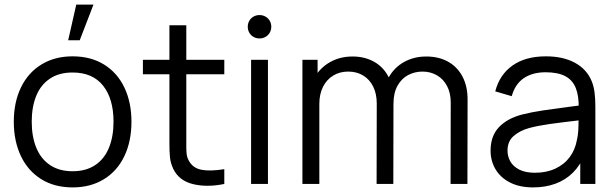

<svg xmlns="http://www.w3.org/2000/svg" viewBox="-20 -800 2669 835"><path d="M311.7 -780 276.5 -625H326.8L386.5 -780ZM295.7 15Q216.5 15 158.8 -21.1Q101.2 -57.2 70.6 -121.9Q40 -186.7 40 -270.7Q40 -355.2 71.1 -419.6Q102.2 -484 160.1 -519.5Q218 -555 295.7 -555Q375.2 -555 432.9 -519.1Q490.7 -483.2 521.2 -418.8Q551.7 -354.5 551.7 -270.7Q551.7 -185.7 520.9 -121.1Q490.2 -56.5 432.2 -20.8Q374.3 15 295.7 15ZM295.7 -55.3Q354.2 -55.3 394.1 -82.1Q434 -108.8 453.8 -157.4Q473.7 -206 473.7 -270.7Q473.7 -370.5 428.2 -427.6Q382.7 -484.7 295.7 -484.7Q236.5 -484.7 196.8 -457.8Q157 -431 137.5 -383Q118 -335 118 -270.7Q118 -205 138.2 -156.5Q158.5 -108 198.2 -81.7Q238 -55.3 295.7 -55.3Z M955.5 0Q880.5 15.5 819.8 0.8Q759.2 -13.8 734.2 -64.3Q722.3 -88.8 719.4 -113.8Q716.5 -138.8 716.8 -181.5V-195.7V-690H790.2V-198.3V-182.3Q789.7 -149.8 791.4 -132.6Q793.2 -115.3 801.2 -101.3Q818.3 -69.3 855.7 -61.8Q893 -54.3 955.5 -64.3ZM601.5 -477V-540H955.5V-477Z M1072 0V-540H1145.3V0ZM1108.7 -632.8Q1094.2 -632.8 1082.5 -639.5Q1070.8 -646.2 1064.2 -657.8Q1057.5 -669.5 1057.5 -683.5Q1057.5 -697.8 1064.2 -709.5Q1070.8 -721.2 1082.5 -727.8Q1094.2 -734.5 1108.7 -734.5Q1122.8 -734.5 1134.6 -727.8Q1146.3 -721.2 1153.1 -709.5Q1159.8 -697.8 1159.8 -683.5Q1159.8 -669.5 1153.1 -657.8Q1146.3 -646.2 1134.6 -639.5Q1122.8 -632.8 1108.7 -632.8Z M1940.2 -354.3Q1940.2 -395.3 1924.3 -425.7Q1908.5 -456 1880.6 -472.3Q1852.7 -488.7 1817.2 -488.7Q1784.2 -488.7 1755.6 -473.9Q1727 -459.2 1709.1 -427.8Q1691.2 -396.3 1691.2 -348.3L1647.5 -361Q1645.8 -418.2 1669.8 -462.1Q1693.8 -506 1736.9 -530.2Q1780 -554.3 1833.8 -554.3Q1888 -554.3 1928.7 -531.7Q1969.3 -509 1991.4 -466.9Q2013.5 -424.8 2013.5 -368.3L2012.8 0H1939.5ZM1295.2 0V-540H1361.2V-407H1368.8V0ZM1618.5 -349.7Q1618.5 -392 1603 -423.3Q1587.5 -454.7 1559.4 -471.7Q1531.3 -488.7 1494.2 -488.7Q1457.2 -488.7 1428.8 -471.2Q1400.3 -453.8 1384.6 -422.1Q1368.8 -390.3 1368.8 -348.3L1325.2 -372.3Q1325.2 -424 1349.6 -465.5Q1374 -507 1416.9 -530.7Q1459.8 -554.3 1513.2 -554.3Q1565.2 -554.3 1605.5 -532.2Q1645.8 -510.2 1668.5 -467.9Q1691.2 -425.7 1691.2 -366.3L1690.5 0H1617.8Z M2298.2 15Q2239.2 15 2197.4 -6.6Q2155.7 -28.2 2134.6 -64.5Q2113.5 -100.8 2113.5 -145Q2113.5 -208.7 2150 -247Q2186.5 -285.3 2250.8 -302Q2293.2 -312.7 2342.2 -319.9Q2391.2 -327.2 2475.5 -338.2Q2488.8 -339.8 2500.9 -341.2Q2513 -342.7 2523.2 -344.3L2496.8 -328.7Q2497.8 -382.8 2484 -417.3Q2470.2 -451.8 2438.2 -468.8Q2406.2 -485.7 2352.8 -485.7Q2296 -485.7 2258.2 -460.2Q2220.3 -434.7 2205.5 -381.7L2133.8 -402.7Q2152.8 -475.7 2209.2 -515.3Q2265.5 -555 2354.2 -555Q2428.7 -555 2480.2 -527.1Q2531.8 -499.2 2553.2 -447Q2562.3 -425 2565.8 -397.1Q2569.2 -369.2 2569.2 -335.3V0H2503.5V-135.7L2522.5 -127.3Q2503.8 -81.3 2471.8 -49.3Q2439.8 -17.3 2395.9 -1.2Q2352 15 2298.2 15ZM2306.5 -48.7Q2356.7 -48.7 2395.3 -66.8Q2434 -84.8 2457.8 -117Q2481.5 -149.2 2488.8 -190.7Q2493.7 -210.3 2494.9 -232.8Q2496.2 -255.2 2496.2 -285.5V-294.7L2524.2 -280L2490.5 -275.7Q2417.8 -267.3 2368.5 -260.3Q2319.2 -253.3 2280.5 -243Q2239.7 -231.3 2213.4 -208.2Q2187.2 -185.2 2187.2 -145Q2187.2 -119.8 2199.4 -97.9Q2211.7 -76 2238.5 -62.3Q2265.3 -48.7 2306.5 -48.7Z"/></svg>

Font: Hauora
Style: Regular
Weight: 400
Designer: Wayne Shih
Foundry: WCYS
Version: Version 1.001